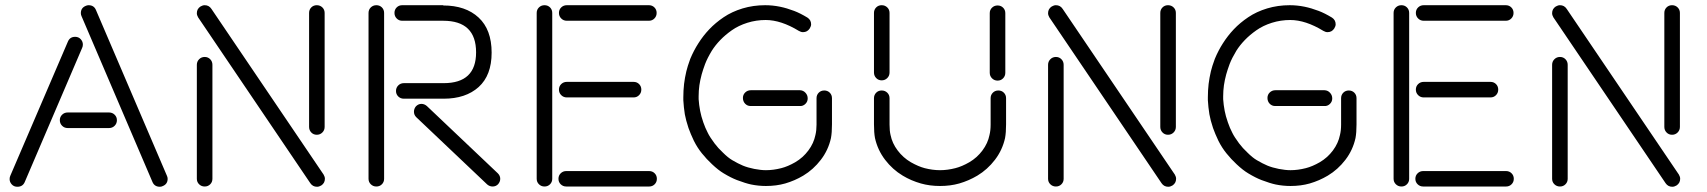

<svg xmlns="http://www.w3.org/2000/svg" viewBox="-20 -690 6587 741"><path d="M568.8 13.2 294.9 -627Q292 -632.8 292 -639.2Q292 -659.2 310.1 -667Q315.9 -669.9 321.8 -669.9Q342.3 -669.9 350.1 -651.9L624 -12.2Q627 -6.3 627 0Q627 20 608.9 27.8Q603 30.8 597.2 30.8Q576.7 30.8 568.8 13.2ZM20 -12.2 242.2 -529.8Q250 -547.9 270 -547.9Q283.2 -547.9 291.5 -538.8Q299.8 -529.8 299.8 -518.1Q299.8 -510.7 296.9 -504.9L75.2 13.2Q67.4 30.8 46.9 30.8Q33.7 30.8 25.4 21.7Q17.1 12.7 17.1 1Q17.1 -6.3 20 -12.2ZM241.2 -255.9H400.9Q413.6 -255.9 422.4 -247.3Q431.2 -238.8 431.2 -226.1Q431.2 -213.4 422.4 -204.6Q413.6 -195.8 400.9 -195.8H241.2Q228.5 -195.8 219.7 -204.6Q210.9 -213.4 210.9 -226.1Q210.9 -238.8 219.7 -247.3Q228.5 -255.9 241.2 -255.9Z M1177.7 17.1 744.6 -623Q739.7 -631.3 739.7 -639.2Q739.7 -655.8 753.9 -665Q762.2 -669.9 770 -669.9Q786.6 -669.9 795.9 -655.8L1229 -16.1Q1233.9 -7.8 1233.9 0Q1233.9 16.6 1219.7 25.9Q1211.4 30.8 1203.6 30.8Q1187 30.8 1177.7 17.1ZM1172.9 -200.2V-640.1Q1172.9 -652.8 1181.4 -661.4Q1189.9 -669.9 1202.6 -669.9Q1215.3 -669.9 1224.1 -661.4Q1232.9 -652.8 1232.9 -640.1V-200.2Q1232.9 -187.5 1224.1 -178.7Q1215.3 -169.9 1202.6 -169.9Q1189.9 -169.9 1181.4 -178.7Q1172.9 -187.5 1172.9 -200.2ZM739.7 0V-439.9Q739.7 -452.6 748.5 -461.4Q757.3 -470.2 770 -470.2Q782.7 -470.2 791.3 -461.4Q799.8 -452.6 799.8 -439.9V0Q799.8 12.7 791.3 21.2Q782.7 29.8 770 29.8Q757.3 29.8 748.5 21.2Q739.7 12.7 739.7 0Z M1402.3 0V-640.1Q1402.3 -652.8 1411.1 -661.4Q1419.9 -669.9 1432.6 -669.9Q1445.3 -669.9 1453.9 -661.4Q1462.4 -652.8 1462.4 -640.1V0Q1462.4 12.7 1453.9 21.2Q1445.3 29.8 1432.6 29.8Q1419.9 29.8 1411.1 21.2Q1402.3 12.7 1402.3 0ZM1690.4 -669.9V-668.9Q1776.9 -668.9 1827.1 -622.3Q1877.4 -575.7 1877.4 -486.8Q1877.4 -399.4 1827.4 -354.2Q1777.3 -309.1 1692.4 -309.1H1538.6Q1525.9 -309.1 1517.1 -317.6Q1508.3 -326.2 1508.3 -338.9Q1508.3 -351.6 1517.1 -360.4Q1525.9 -369.1 1538.6 -369.1H1692.4Q1817.4 -369.1 1817.4 -487.8Q1817.4 -609.9 1690.4 -609.9H1532.2Q1519.5 -609.9 1511 -618.7Q1502.4 -627.4 1502.4 -640.1Q1502.4 -652.8 1511 -661.4Q1519.5 -669.9 1532.2 -669.9ZM1860.4 22 1586.4 -237.8Q1577.6 -246.6 1577.6 -258.8Q1577.6 -270.5 1585.4 -279.8Q1594.7 -289.1 1606.4 -289.1Q1617.7 -289.1 1627.4 -280.8L1901.4 -21Q1910.6 -11.7 1910.6 0Q1910.6 11.2 1902.3 21Q1893.6 29.8 1881.3 29.8Q1869.6 29.8 1860.4 22Z M2051.3 0V-640.1Q2051.3 -652.8 2060.1 -661.4Q2068.8 -669.9 2081.5 -669.9Q2094.2 -669.9 2102.8 -661.4Q2111.3 -652.8 2111.3 -640.1V0Q2111.3 12.7 2102.8 21.2Q2094.2 29.8 2081.5 29.8Q2068.8 29.8 2060.1 21.2Q2051.3 12.7 2051.3 0ZM2167.5 -669.9H2484.4Q2497.1 -669.9 2505.6 -661.4Q2514.2 -652.8 2514.2 -640.1Q2514.2 -627.4 2505.6 -618.7Q2497.1 -609.9 2484.4 -609.9H2167.5Q2154.8 -609.9 2146 -618.7Q2137.2 -627.4 2137.2 -640.1Q2137.2 -652.8 2146 -661.4Q2154.8 -669.9 2167.5 -669.9ZM2167.5 -374H2425.3Q2438 -374 2446.5 -365.5Q2455.1 -356.9 2455.1 -344.2Q2455.1 -331.5 2446.5 -322.8Q2438 -314 2425.3 -314H2167.5Q2154.8 -314 2146 -322.8Q2137.2 -331.5 2137.2 -344.2Q2137.2 -356.9 2146 -365.5Q2154.8 -374 2167.5 -374ZM2165.5 -29.8H2485.4Q2498 -29.8 2506.6 -21.2Q2515.1 -12.7 2515.1 0Q2515.1 12.7 2506.6 21.2Q2498 29.8 2485.4 29.8H2165.5Q2152.8 29.8 2144 21.2Q2135.3 12.7 2135.3 0Q2135.3 -12.7 2144 -21.2Q2152.8 -29.8 2165.5 -29.8Z M3190.9 -311V-210Q3190.9 -178.2 3187 -157.2Q3176.8 -110.8 3147.9 -73.2Q3119.1 -35.6 3080.1 -12.2Q3047.4 7.3 3010.3 18.1Q2976.1 27.8 2936 27.8Q2907.2 27.8 2878.9 22Q2857.9 17.6 2824.2 4.9Q2801.3 -3.9 2772.9 -21Q2752.4 -33.2 2728 -56.2Q2707 -75.7 2689 -98.1Q2671.9 -119.1 2658.2 -146Q2645 -173.8 2637.2 -195.8Q2627 -226.6 2623 -249Q2618.7 -276.4 2617.2 -303.2V-309.1V-314.9Q2617.2 -340.8 2620.1 -366.2Q2623 -390.1 2628.9 -415Q2633.3 -433.6 2644 -462.9Q2657.7 -495.6 2675.3 -522.9Q2693.8 -552.2 2717.5 -577.1Q2741.2 -602.1 2772.9 -623.5Q2804.7 -645 2845.9 -657.5Q2887.2 -669.9 2933.1 -669.9Q2961.9 -669.9 2990.2 -664.1Q3016.6 -658.7 3044.9 -647.9Q3067.9 -639.2 3096.2 -622.1Q3110.4 -612.8 3110.4 -596.2Q3110.4 -588.9 3105 -580.1Q3095.7 -565.9 3079.1 -565.9Q3071.3 -565.9 3063 -570.8Q2994.1 -612.8 2935.1 -612.8Q2898.4 -612.8 2864.3 -602.1Q2830.1 -591.3 2804.4 -573.2Q2778.8 -555.2 2759.8 -535.4Q2740.7 -515.6 2727.1 -494.1Q2710 -465.8 2701.2 -442.9Q2692.9 -420.4 2688 -402.8Q2682.1 -380.9 2679.2 -360.8Q2676.3 -339.8 2676.3 -318.8V-313V-307.1Q2677.7 -285.2 2682.1 -262.2Q2686 -241.7 2694.3 -217.8Q2701.7 -196.3 2711.9 -176.8Q2719.2 -161.6 2737.3 -137.2Q2751.5 -118.2 2770 -101.1Q2789.6 -81.5 2806.2 -71.8Q2828.6 -58.6 2847.2 -50.8Q2866.2 -43 2891.1 -38.1Q2916.5 -33.2 2936 -33.2Q2964.8 -33.2 2995.1 -41Q3020.5 -47.4 3049.3 -64Q3079.1 -81.5 3099.9 -109.4Q3120.6 -137.2 3127 -168.9Q3131.3 -186.5 3131.3 -209V-311Q3131.3 -323.7 3139.9 -332.3Q3148.4 -340.8 3161.1 -340.8Q3173.8 -340.8 3182.4 -332.3Q3190.9 -323.7 3190.9 -311ZM2877.9 -341.8H3067.4Q3080.1 -341.3 3088.6 -332Q3097.2 -322.8 3097.2 -310.1Q3097.2 -297.4 3087.9 -288.6Q3078.6 -279.8 3065.9 -280.8H2877Q2864.3 -280.8 2855.7 -289.8Q2847.2 -298.8 2847.2 -312Q2847.2 -324.7 2856.2 -333.3Q2865.2 -341.8 2877.9 -341.8Z M3353 -410.2V-640.1Q3353 -652.8 3361.6 -661.4Q3370.1 -669.9 3382.8 -669.9Q3395.5 -669.9 3404.3 -661.4Q3413.1 -652.8 3413.1 -640.1V-410.2Q3413.1 -397.5 3404.3 -388.7Q3395.5 -379.9 3382.8 -379.9Q3370.1 -379.9 3361.6 -388.7Q3353 -397.5 3353 -410.2ZM3799.8 -409.2V-639.2Q3799.8 -651.9 3808.6 -660.4Q3817.4 -668.9 3830.1 -668.9Q3842.8 -668.9 3851.3 -660.4Q3859.9 -651.9 3859.9 -639.2V-409.2Q3859.9 -396.5 3851.3 -387.7Q3842.8 -378.9 3830.1 -378.9Q3817.4 -378.9 3808.6 -387.7Q3799.8 -396.5 3799.8 -409.2ZM3803.2 -209V-311Q3803.2 -323.7 3811.8 -332.3Q3820.3 -340.8 3833 -340.8Q3845.7 -340.8 3854.2 -332.3Q3862.8 -323.7 3862.8 -311V-210Q3862.8 -178.2 3858.9 -157.2Q3848.6 -110.8 3819.8 -73.2Q3791 -35.6 3752 -12.2Q3719.2 7.3 3682.1 18.1Q3647.9 27.8 3607.9 27.8Q3568.4 27.8 3534.2 18.1Q3496.1 7.3 3463.9 -12.2Q3424.8 -35.6 3396 -73.2Q3367.2 -110.8 3356.9 -157.2Q3353 -178.2 3353 -210V-311Q3353 -323.7 3361.6 -332.3Q3370.1 -340.8 3382.8 -340.8Q3395.5 -340.8 3404.3 -332.3Q3413.1 -323.7 3413.1 -311V-209Q3413.1 -184.6 3417 -168.9Q3423.3 -137.2 3444.3 -109.4Q3465.3 -81.5 3495.1 -64Q3524.4 -47.4 3548.8 -41Q3579.1 -33.2 3607.9 -33.2Q3636.7 -33.2 3667 -41Q3692.4 -47.4 3721.2 -64Q3751 -81.5 3771.7 -109.4Q3792.5 -137.2 3798.8 -168.9Q3803.2 -186.5 3803.2 -209Z M4462.9 17.1 4029.8 -623Q4024.9 -631.3 4024.9 -639.2Q4024.9 -655.8 4039.1 -665Q4047.4 -669.9 4055.2 -669.9Q4071.8 -669.9 4081.1 -655.8L4514.2 -16.1Q4519 -7.8 4519 0Q4519 16.6 4504.9 25.9Q4496.6 30.8 4488.8 30.8Q4472.2 30.8 4462.9 17.1ZM4458 -200.2V-640.1Q4458 -652.8 4466.6 -661.4Q4475.1 -669.9 4487.8 -669.9Q4500.5 -669.9 4509.3 -661.4Q4518.1 -652.8 4518.1 -640.1V-200.2Q4518.1 -187.5 4509.3 -178.7Q4500.5 -169.9 4487.8 -169.9Q4475.1 -169.9 4466.6 -178.7Q4458 -187.5 4458 -200.2ZM4024.9 0V-439.9Q4024.9 -452.6 4033.7 -461.4Q4042.5 -470.2 4055.2 -470.2Q4067.9 -470.2 4076.4 -461.4Q4085 -452.6 4085 -439.9V0Q4085 12.7 4076.4 21.2Q4067.9 29.8 4055.2 29.8Q4042.5 29.8 4033.7 21.2Q4024.9 12.7 4024.9 0Z M5215.3 -311V-210Q5215.3 -178.2 5211.4 -157.2Q5201.2 -110.8 5172.4 -73.2Q5143.6 -35.6 5104.5 -12.2Q5071.8 7.3 5034.7 18.1Q5000.5 27.8 4960.4 27.8Q4931.6 27.8 4903.3 22Q4882.3 17.6 4848.6 4.9Q4825.7 -3.9 4797.4 -21Q4776.9 -33.2 4752.4 -56.2Q4731.4 -75.7 4713.4 -98.1Q4696.3 -119.1 4682.6 -146Q4669.4 -173.8 4661.6 -195.8Q4651.4 -226.6 4647.5 -249Q4643.1 -276.4 4641.6 -303.2V-309.1V-314.9Q4641.6 -340.8 4644.5 -366.2Q4647.5 -390.1 4653.3 -415Q4657.7 -433.6 4668.5 -462.9Q4682.1 -495.6 4699.7 -522.9Q4718.3 -552.2 4741.9 -577.1Q4765.6 -602.1 4797.4 -623.5Q4829.1 -645 4870.4 -657.5Q4911.6 -669.9 4957.5 -669.9Q4986.3 -669.9 5014.6 -664.1Q5041 -658.7 5069.3 -647.9Q5092.3 -639.2 5120.6 -622.1Q5134.8 -612.8 5134.8 -596.2Q5134.8 -588.9 5129.4 -580.1Q5120.1 -565.9 5103.5 -565.9Q5095.7 -565.9 5087.4 -570.8Q5018.6 -612.8 4959.5 -612.8Q4922.9 -612.8 4888.7 -602.1Q4854.5 -591.3 4828.9 -573.2Q4803.2 -555.2 4784.2 -535.4Q4765.1 -515.6 4751.5 -494.1Q4734.4 -465.8 4725.6 -442.9Q4717.3 -420.4 4712.4 -402.8Q4706.5 -380.9 4703.6 -360.8Q4700.7 -339.8 4700.7 -318.8V-313V-307.1Q4702.1 -285.2 4706.5 -262.2Q4710.4 -241.7 4718.8 -217.8Q4726.1 -196.3 4736.3 -176.8Q4743.7 -161.6 4761.7 -137.2Q4775.9 -118.2 4794.4 -101.1Q4814 -81.5 4830.6 -71.8Q4853 -58.6 4871.6 -50.8Q4890.6 -43 4915.5 -38.1Q4940.9 -33.2 4960.4 -33.2Q4989.3 -33.2 5019.5 -41Q5044.9 -47.4 5073.7 -64Q5103.5 -81.5 5124.3 -109.4Q5145 -137.2 5151.4 -168.9Q5155.8 -186.5 5155.8 -209V-311Q5155.8 -323.7 5164.3 -332.3Q5172.9 -340.8 5185.5 -340.8Q5198.2 -340.8 5206.8 -332.3Q5215.3 -323.7 5215.3 -311ZM4902.3 -341.8H5091.8Q5104.5 -341.3 5113 -332Q5121.6 -322.8 5121.6 -310.1Q5121.6 -297.4 5112.3 -288.6Q5103 -279.8 5090.3 -280.8H4901.4Q4888.7 -280.8 4880.1 -289.8Q4871.6 -298.8 4871.6 -312Q4871.6 -324.7 4880.6 -333.3Q4889.6 -341.8 4902.3 -341.8Z M5358.4 0V-640.1Q5358.4 -652.8 5367.2 -661.4Q5376 -669.9 5388.7 -669.9Q5401.4 -669.9 5409.9 -661.4Q5418.5 -652.8 5418.5 -640.1V0Q5418.5 12.7 5409.9 21.2Q5401.4 29.8 5388.7 29.8Q5376 29.8 5367.2 21.2Q5358.4 12.7 5358.4 0ZM5474.6 -669.9H5791.5Q5804.2 -669.9 5812.7 -661.4Q5821.3 -652.8 5821.3 -640.1Q5821.3 -627.4 5812.7 -618.7Q5804.2 -609.9 5791.5 -609.9H5474.6Q5461.9 -609.9 5453.1 -618.7Q5444.3 -627.4 5444.3 -640.1Q5444.3 -652.8 5453.1 -661.4Q5461.9 -669.9 5474.6 -669.9ZM5474.6 -374H5732.4Q5745.1 -374 5753.7 -365.5Q5762.2 -356.9 5762.2 -344.2Q5762.2 -331.5 5753.7 -322.8Q5745.1 -314 5732.4 -314H5474.6Q5461.9 -314 5453.1 -322.8Q5444.3 -331.5 5444.3 -344.2Q5444.3 -356.9 5453.1 -365.5Q5461.9 -374 5474.6 -374ZM5472.7 -29.8H5792.5Q5805.2 -29.8 5813.7 -21.2Q5822.3 -12.7 5822.3 0Q5822.3 12.7 5813.7 21.2Q5805.2 29.8 5792.5 29.8H5472.7Q5460 29.8 5451.2 21.2Q5442.4 12.7 5442.4 0Q5442.4 -12.7 5451.2 -21.2Q5460 -29.8 5472.7 -29.8Z M6408.2 17.1 5975.1 -623Q5970.2 -631.3 5970.2 -639.2Q5970.2 -655.8 5984.4 -665Q5992.7 -669.9 6000.5 -669.9Q6017.1 -669.9 6026.4 -655.8L6459.5 -16.1Q6464.4 -7.8 6464.4 0Q6464.4 16.6 6450.2 25.9Q6441.9 30.8 6434.1 30.8Q6417.5 30.8 6408.2 17.1ZM6403.3 -200.2V-640.1Q6403.3 -652.8 6411.9 -661.4Q6420.4 -669.9 6433.1 -669.9Q6445.8 -669.9 6454.6 -661.4Q6463.4 -652.8 6463.4 -640.1V-200.2Q6463.4 -187.5 6454.6 -178.7Q6445.8 -169.9 6433.1 -169.9Q6420.4 -169.9 6411.9 -178.7Q6403.3 -187.5 6403.3 -200.2ZM5970.2 0V-439.9Q5970.2 -452.6 5979 -461.4Q5987.8 -470.2 6000.5 -470.2Q6013.2 -470.2 6021.7 -461.4Q6030.3 -452.6 6030.3 -439.9V0Q6030.3 12.7 6021.7 21.2Q6013.2 29.8 6000.5 29.8Q5987.8 29.8 5979 21.2Q5970.2 12.7 5970.2 0Z"/></svg>

Font: Beon
Style: Regular
Weight: 400
Designer: BSozoo
Foundry: BSozoo
Version: Version 1.001;PS 001.001;hotconv 1.0.70;makeotf.lib2.5.58329